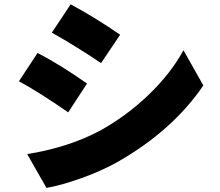

<svg xmlns="http://www.w3.org/2000/svg" viewBox="-20 -825 1040 906"><path d="M224.6 -670.9 313.5 -804.7Q430.7 -741.2 546.9 -661.1L457 -527.3Q333 -610.4 224.6 -670.9ZM199.2 61.5 108.4 -97.7Q304.7 -129.9 451.2 -208Q578.1 -278.3 682.1 -378.4Q786.1 -478.5 845.7 -587.9L939.5 -421.9Q794.9 -209 534.2 -60.5Q460 -18.6 362.8 16.1Q265.6 50.8 199.2 61.5ZM69.3 -441.4 157.2 -575.2Q267.6 -517.6 390.6 -430.7L301.8 -294.9Q162.1 -391.6 69.3 -441.4Z"/></svg>

Font: Gen Shin Gothic Monospace Heavy
Style: Bold
Weight: 800
Designer: [Source Han Sans]
Ryoko NISHIZUKA  (kana & ideographs); Paul D. Hunt (Latin, Greek & Cyrillic); Wenlong ZHANG  (bopomofo
Version: Version 1.002.20150607